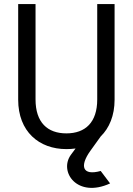

<svg xmlns="http://www.w3.org/2000/svg" viewBox="-20 -720 650 940"><path d="M456 -700V-233C456 -121 398 -67 305 -67C212 -67 154 -121 154 -233V-700H69V-232C69 -76 171 10 305 10C320 10 335 9 350 7L327 38C267 121 358 252 519 178L473 117C383 142 369 93 422 19L473 -52C515 -93 541 -154 541 -232V-700Z"/></svg>

Font: Necto Mono
Style: Regular
Weight: 400
Designer: Marco Condello
Foundry: Collletttivo
Version: Version 1.300;Glyphs 3.2 (3217)